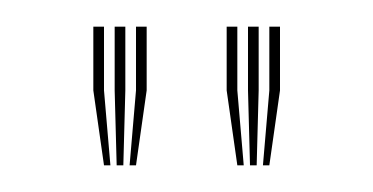

<svg xmlns="http://www.w3.org/2000/svg" viewBox="-20 -820 280 144"><path d="M77.2 -696 82 -752.2V-800H90V-752.2L82 -696ZM58 -696 50 -752.2V-800H58V-752.2L62.8 -696ZM67.5 -696 66 -752.2V-800H74V-752.2L72.5 -696ZM177.2 -696 182 -752.2V-800H190V-752.2L182 -696ZM158 -696 150 -752.2V-800H158V-752.2L162.8 -696ZM167.5 -696 166 -752.2V-800H174V-752.2L172.5 -696Z"/></svg>

Font: Big Shoulders Inline Text SC Thin
Style: Regular
Weight: 100
Designer: Patric King
Foundry: XO Type Co
Version: Version 2.002